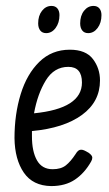

<svg xmlns="http://www.w3.org/2000/svg" viewBox="-20 -619 370 649"><path d="M292 -86Q292 -80 288 -73Q266 -34 233.5 -12Q201 10 153 10Q91 9 60.5 -35.5Q30 -80 29 -152Q29 -233 50 -301Q71 -369 113 -410Q155 -451 216 -451Q270 -451 294 -419.5Q318 -388 318 -347Q318 -275 257 -230.5Q196 -186 88 -176V-158Q88 -107 105 -77Q122 -47 158 -47Q186 -47 202.5 -60Q219 -73 236 -99Q244 -113 254 -113Q260 -113 266 -110L279 -103Q292 -94 292 -86ZM95 -236Q257 -252 257 -340Q257 -393 211 -393Q163 -393 135 -347.5Q107 -302 95 -236ZM181 -568Q181 -542 168 -524.5Q155 -507 136 -507Q123 -507 116 -516Q109 -525 109 -540Q109 -566 122 -582.5Q135 -599 154 -599Q167 -599 174 -590.5Q181 -582 181 -568ZM323 -568Q323 -542 310 -524.5Q297 -507 278 -507Q265 -507 258 -516Q251 -525 251 -540Q251 -566 264 -582.5Q277 -599 296 -599Q309 -599 316 -590.5Q323 -582 323 -568Z"/></svg>

Font: Farsan
Style: Regular
Weight: 400
Version: Version 1.001g;PS 1.001;hotconv 1.0.86;makeotf.lib2.5.63406 